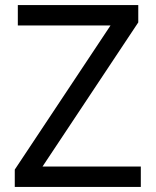

<svg xmlns="http://www.w3.org/2000/svg" viewBox="-20 -734 612 754"><path d="M533 0H38V-68L414 -634H50V-714H523V-646L147 -80H533Z"/></svg>

Font: Noto Sans Tifinagh Tawellemmet
Style: Regular
Weight: 400
Designer: JamraPatel
Foundry: JamraPatel LLC
Version: Version 2.006; ttfautohint (v1.8.4.7-5d5b)